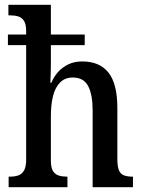

<svg xmlns="http://www.w3.org/2000/svg" viewBox="-20 -780 597 800"><path d="M16 0V-44H22Q41 -44 56 -49Q71 -54 80 -69.5Q89 -85 89 -115V-592H13V-636H89V-650Q89 -679 80 -693Q71 -707 56 -711.5Q41 -716 23 -716H15V-760H192V-636H333V-592H192V-513Q192 -497 191.5 -481Q191 -465 190.5 -452.5Q190 -440 190 -435H194Q204 -460 222 -480Q240 -500 265 -512Q290 -524 323 -524Q395 -524 432 -477.5Q469 -431 469 -329V-116Q469 -85 476 -69.5Q483 -54 497.5 -49Q512 -44 531 -44H534V0H366V-320Q366 -385 347.5 -421Q329 -457 283 -457Q251 -457 230.5 -436.5Q210 -416 201 -380Q192 -344 192 -296V-111Q192 -81 201 -67Q210 -53 225 -48.5Q240 -44 258 -44H261V0Z"/></svg>

Font: Noto Serif Khmer Condensed Medium
Style: Regular
Weight: 500
Width: 3
Designer: Danh Hong and the Monotype Design Team
Foundry: Monotype Imaging Inc.
Version: Version 2.004